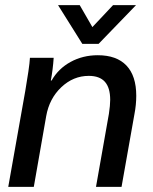

<svg xmlns="http://www.w3.org/2000/svg" viewBox="-20 -724 594 744"><path d="M78 -372Q85 -413 90 -447Q95 -481 96 -500H188Q185 -455 177 -412H180Q206 -458 253.5 -484Q301 -510 359 -510Q432 -510 470 -470Q508 -430 508 -353Q508 -318 501 -282L451 0H352L402 -283Q407 -316 407 -337Q407 -384 386.5 -407Q366 -430 324 -430Q264 -430 217.5 -386Q171 -342 159 -274L111 0H12ZM205 -704H289L338 -619L418 -704H507L362 -554H299Z"/></svg>

Font: Sarabun Medium
Style: Italic
Weight: 500
Italic angle: -10°
Designer: Suppakit Chalermlarp | Katatrad Co.,Ltd.
Foundry: Cadson Demak Co.,Ltd.
Version: Version 1.000; ttfautohint (v1.6)